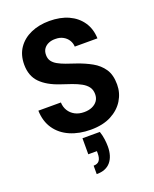

<svg xmlns="http://www.w3.org/2000/svg" viewBox="-178 -811 960 1194"><g transform="rotate(-20 302.5 -214.0)"><path d="M311 12Q235 12 175 -14Q115 -40 80.5 -90Q46 -140 44 -211H193Q194 -181 208.5 -157Q223 -133 249 -119Q275 -105 310 -105Q340 -105 362.5 -115Q385 -125 398 -143Q411 -161 411 -187Q411 -216 396.5 -235.5Q382 -255 356.5 -269Q331 -283 298.5 -294.5Q266 -306 229 -318Q147 -345 103 -390Q59 -435 59 -510Q59 -574 90 -619Q121 -664 175 -688Q229 -712 298 -712Q370 -712 424 -687.5Q478 -663 509.5 -617Q541 -571 543 -508H393Q392 -531 380 -550.5Q368 -570 346.5 -582Q325 -594 297 -594Q272 -595 251.5 -586.5Q231 -578 219 -561.5Q207 -545 207 -520Q207 -495 219 -478.5Q231 -462 252.5 -450Q274 -438 303 -427.5Q332 -417 366 -406Q419 -388 463 -363.5Q507 -339 533.5 -300Q560 -261 560 -197Q560 -141 531 -93.5Q502 -46 447 -17Q392 12 311 12ZM250 284V228Q276 228 288 212.5Q300 197 300 165V150H243V44H358Q367 71 370.5 97Q374 123 374 146Q374 210 343 247Q312 284 250 284Z"/></g></svg>

Font: DM Sans 16pt ExtraBold
Style: Regular
Weight: 800
Version: Version 4.004;gftools[0.9.30]